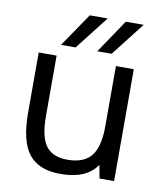

<svg xmlns="http://www.w3.org/2000/svg" viewBox="-80 -768 736 845"><g transform="rotate(10 287.5 -345.0)"><path d="M409 -59Q362 10 247 10Q149 10 104.5 -47Q60 -104 60 -230V-500H140V-230Q140 -138 169.5 -97.5Q199 -57 266 -57Q339 -57 372 -98Q405 -139 405 -230V-500H485V0H420ZM253 -700H333L216 -550H151ZM414 -700H494L377 -550H313Z"/></g></svg>

Font: Fivo Sans
Style: Regular
Weight: 400
Designer: Alexander Slobzheninov
Foundry: Alexander Slobzheninov
Version: 1.0